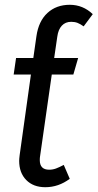

<svg xmlns="http://www.w3.org/2000/svg" viewBox="-20 -769 407 801"><path d="M219 -616 206 -527H306L286 -458H196L147 -116Q146 -111 146 -101Q146 -61 185 -61Q200 -61 213.5 -66Q227 -71 246 -81L271 -23Q224 12 169 12Q119 12 89.5 -18Q60 -48 60 -98Q60 -106 62 -122L109 -458H37L47 -527H119L132 -618Q141 -681 178 -715Q215 -749 271 -749Q326 -749 367 -710L329 -659Q315 -669 303.5 -673.5Q292 -678 277 -678Q253 -678 238 -662Q223 -646 219 -616Z"/></svg>

Font: Fira Sans Compressed
Style: Italic
Weight: 400
Width: 1
Italic angle: -8°
Designer: bBox Type GmbH & Carrois Corporate GbR & Edenspiekermann AG
Foundry: bBox Type GmbH & Carrois Corporate GbR & Edenspiekermann AG
Version: Version 4.301